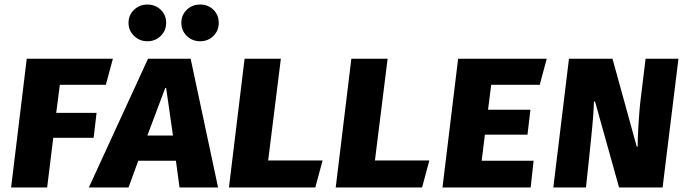

<svg xmlns="http://www.w3.org/2000/svg" viewBox="-20 -827 3042 847"><path d="M244 -453 228 -329H406L393 -219H215L188 0H29L98 -568H478L447 -453Z M756 -118H590L547 0H372L633 -568H821L942 0H772ZM630 -229H743L713 -439H709ZM630 -645Q596 -645 571.5 -668.5Q547 -692 547 -726Q547 -761 571.5 -784Q596 -807 630 -807Q665 -807 689 -784Q713 -761 713 -726Q713 -692 689 -668.5Q665 -645 630 -645ZM863 -645Q828 -645 804 -668.5Q780 -692 780 -726Q780 -761 804 -784Q828 -807 863 -807Q898 -807 921.5 -784Q945 -761 945 -726Q945 -692 921.5 -668.5Q898 -645 863 -645Z M990 0 1059 -568H1219L1163 -119H1403L1371 0Z M1461 0 1530 -568H1690L1634 -119H1874L1842 0Z M2147 -453 2133 -343H2320L2307 -233H2119L2105 -118H2334L2321 0H1932L2001 -568H2392L2361 -453Z M2793 -180Q2793 -191 2793.5 -214.5Q2794 -238 2796 -268Q2798 -298 2800.5 -331.5Q2803 -365 2807 -396L2828 -568H2973L2903 0H2711L2605 -379H2600Q2600 -360 2597 -318.5Q2594 -277 2588.5 -224Q2583 -171 2577 -112.5Q2571 -54 2565 0H2421L2490 -568H2682L2789 -180Z"/></svg>

Font: Qjlgwqiwhsfqbnnlvksmvfsycuq
Style: Regular
Weight: 700
Italic angle: -8°
Designer: Carrois Corporate & Edenspiekermann
Foundry: Carrois Corporate GbR & Edenspiekermann AG
Version: Version 2.001